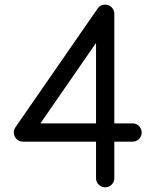

<svg xmlns="http://www.w3.org/2000/svg" viewBox="-20 -801 665 821"><path d="M390.6 -273.4V-617.2L152.8 -273.4ZM78.1 -195.3Q62 -195.3 50.5 -206.8Q39.1 -218.3 39.1 -234.4Q39.1 -247.1 46.4 -257.3L397.9 -765.1Q408.7 -781.2 429.7 -781.2Q445.8 -781.2 457.3 -769.8Q468.8 -758.3 468.8 -742.2V-273.4H546.9Q563 -273.4 574.5 -262Q585.9 -250.5 585.9 -234.4Q585.9 -218.3 574.5 -206.8Q563 -195.3 546.9 -195.3H468.8V-39.1Q468.8 -22.9 457.3 -11.5Q445.8 0 429.7 0Q413.6 0 402.1 -11.5Q390.6 -22.9 390.6 -39.1V-195.3Z"/></svg>

Font: Comfortaa
Style: Regular
Weight: 400
Designer: Johan Aakerlund - aajohan
Foundry: Johan Aakerlund
Version: Version 2.004 2013